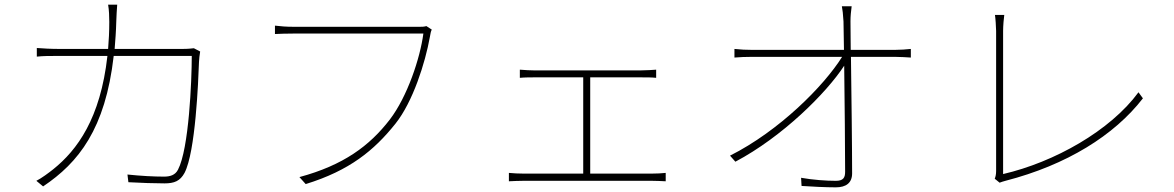

<svg xmlns="http://www.w3.org/2000/svg" viewBox="-20 -791 5040 824"><path d="M839 -570 812 -584C802 -583 789 -581 761 -581H472C475 -618 478 -657 479 -698C480 -722 481 -749 483 -771H444C448 -748 449 -720 449 -697C449 -656 447 -617 444 -581H236C197 -581 166 -583 138 -585V-548C167 -551 192 -551 237 -551H441C411 -282 311 -147 209 -65C189 -49 158 -26 136 -15L165 9C317 -93 432 -237 468 -551H803C803 -445 791 -153 744 -63C732 -39 709 -33 684 -33C639 -33 585 -36 527 -42L531 -9C586 -6 643 -4 686 -4C728 -4 753 -14 772 -49C819 -139 831 -441 834 -525C835 -540 836 -552 839 -570Z M1833 -664 1810 -679C1799 -676 1792 -676 1781 -676C1746 -676 1280 -676 1241 -676C1208 -676 1185 -678 1160 -681V-645C1185 -646 1206 -647 1240 -647C1280 -647 1742 -647 1797 -647C1783 -541 1728 -376 1653 -278C1566 -165 1454 -82 1265 -31L1292 -1C1480 -59 1585 -145 1677 -260C1752 -354 1805 -521 1825 -633C1828 -651 1829 -655 1833 -664Z M2164 -49V-13C2186 -14 2206 -15 2225 -15H2779C2793 -15 2818 -14 2837 -13V-49C2818 -47 2799 -46 2779 -46H2513V-459H2733C2755 -459 2778 -459 2796 -457V-492C2779 -491 2758 -489 2733 -489H2269C2259 -489 2232 -490 2211 -492V-457C2231 -459 2260 -459 2270 -459H2483V-46H2225C2206 -46 2185 -47 2164 -49Z M3113 -123 3136 -97C3338 -204 3526 -391 3603 -509C3605 -353 3607 -147 3607 -54C3607 -28 3599 -15 3567 -15C3526 -15 3468 -19 3418 -28L3420 7C3462 10 3525 13 3567 13C3611 13 3637 -6 3637 -47C3637 -163 3634 -392 3632 -547H3821C3843 -547 3873 -545 3889 -544V-581C3873 -579 3842 -577 3822 -577H3631L3630 -699C3630 -722 3632 -741 3635 -764H3593C3596 -749 3598 -732 3600 -699L3602 -577H3206C3179 -577 3162 -578 3132 -581V-544C3160 -546 3175 -547 3206 -547H3594C3516 -422 3324 -229 3113 -123Z M4249 -24 4270 -7C4278 -10 4287 -13 4295 -15C4558 -83 4762 -210 4885 -369L4866 -395C4745 -230 4505 -95 4285 -44C4285 -70 4285 -580 4285 -659C4285 -678 4288 -716 4290 -727H4250C4252 -716 4255 -674 4255 -658C4255 -580 4255 -106 4255 -57C4255 -41 4252 -31 4249 -24Z"/></svg>

Font: Harano Aji Gothic TW ExtraLight
Style: Regular
Weight: 250
Foundry: Masamichi Hosoda
Version: HaranoAjiGothicTW-ExtraLight version 20230610;ttx 4.39.4